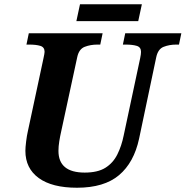

<svg xmlns="http://www.w3.org/2000/svg" viewBox="-20 -870 870 900"><path d="M341 10Q224 10 161.5 -35.5Q99 -81 99 -163Q99 -179 102.5 -207Q106 -235 110 -252L183 -593Q189 -620 189 -627Q189 -649 169 -655Q149 -661 117 -661H104L115 -714H461L450 -661H437Q404 -661 377 -650.5Q350 -640 342 -602L266 -250Q262 -233 258 -208.5Q254 -184 254 -163Q254 -61 377 -61Q438 -61 474 -83.5Q510 -106 530 -146Q550 -186 560 -236L637 -597Q639 -605 640 -614Q641 -623 641 -627Q641 -649 621 -655Q601 -661 569 -661H556L567 -714H830L819 -661H806Q774 -661 747 -650.5Q720 -640 712 -600L632 -220Q608 -108 538 -49Q468 10 341 10ZM338 -771 355 -850H645L628 -771Z"/></svg>

Font: Noto Serif
Style: Bold Italic
Weight: 700
Italic angle: -12°
Designer: Monotype Design Team
Foundry: Monotype Imaging Inc.
Version: Version 2.013